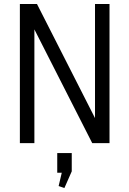

<svg xmlns="http://www.w3.org/2000/svg" viewBox="-20 -720 650 966"><path d="M531 -700V0H444L150 -578L153 -579V0H80V-700H166L460 -122H458V-700ZM341 50V142L304 226L275 216L303 97L336 149H268V50Z"/></svg>

Font: Pathway Extreme SemiCondensed Light
Style: Regular
Weight: 300
Width: 4
Version: Version 1.001;gftools[0.9.26]